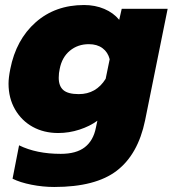

<svg xmlns="http://www.w3.org/2000/svg" viewBox="-20 -515 688 765"><path d="M30 197 56 64Q125 98 222 98Q284 98 318 71.5Q352 45 362 -6L368 -34Q338 -12 296.5 1.5Q255 15 212 15Q155 15 110.5 -9.5Q66 -34 40 -79Q14 -124 14 -182Q14 -205 21 -240Q44 -357 122 -426Q200 -495 315 -495Q359 -495 395.5 -479.5Q432 -464 455 -436L465 -480H648L558 -35Q530 100 445.5 165Q361 230 196 230Q151 230 105.5 221Q60 212 30 197ZM401 -201 417 -279Q410 -307 388.5 -323Q367 -339 334 -339Q290 -339 258.5 -313Q227 -287 218 -241Q214 -224 214 -205Q214 -172 232.5 -156Q251 -140 294 -140Q363 -140 401 -201Z"/></svg>

Font: Readiness ExtraBold
Style: Italic
Weight: 800
Italic angle: -12°
Designer: Katatrad Team
Foundry: CadsonDemak
Version: Version 1.00;January 16, 2020;FontCreator 12.0.0.2550 64-bit